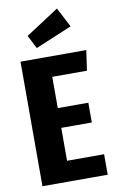

<svg xmlns="http://www.w3.org/2000/svg" viewBox="-102 -998 636 1052"><g transform="rotate(-10 216.0 -472.5)"><path d="M412 -693 396 -581H203V-407H373V-297H203V-114H409V0H46V-693ZM293 -945 350 -836 147 -751 109 -825Z"/></g></svg>

Font: Fira Sans Extra Condensed
Style: Bold
Weight: 700
Width: 1
Designer: Carrois Corporate & Edenspiekermann AG
Foundry: Carrois Corporate GbR & Edenspiekermann AG
Version: Version 4.203